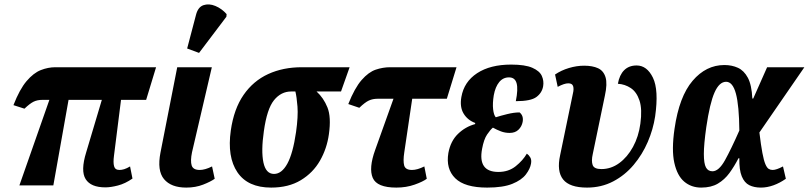

<svg xmlns="http://www.w3.org/2000/svg" viewBox="-20 -841 3669 871"><path d="M68 0 204 -388H173Q149 -388 132 -379.5Q115 -371 91 -348L41 -364Q69 -436 100.5 -473Q132 -510 165 -523Q198 -536 231 -536H688L643 -388H529L497 -134Q493 -104 497.5 -87Q502 -70 522 -70Q532 -70 543.5 -73.5Q555 -77 570 -86L581 -31Q548 -8 515 0.5Q482 9 458 9Q392 9 368.5 -28.5Q345 -66 371 -150L442 -388H291L222 0Z M825 10Q756 10 724 -28.5Q692 -67 708 -149L784 -536H941L851 -150Q843 -111 849.5 -90.5Q856 -70 886 -70Q910 -70 942 -86L954 -30Q936 -17 901.5 -3.5Q867 10 825 10ZM883 -601 829 -621 869 -773Q878 -809 903 -817.5Q928 -826 957 -814Q986 -802 1008 -777L1007 -765Z M1210 10Q1104 10 1057 -59.5Q1010 -129 1027 -249Q1041 -347 1085 -410.5Q1129 -474 1196.5 -505Q1264 -536 1349 -536H1566L1527 -426H1416Q1448 -397 1465.5 -353.5Q1483 -310 1472 -232Q1463 -167 1431.5 -112Q1400 -57 1344.5 -23.5Q1289 10 1210 10ZM1223 -52Q1258 -52 1283.5 -98.5Q1309 -145 1323 -242Q1333 -313 1329.5 -357.5Q1326 -402 1320 -426H1301Q1255 -426 1223 -386.5Q1191 -347 1177 -246Q1164 -156 1175 -104Q1186 -52 1223 -52Z M1778 10Q1690 10 1671 -34Q1652 -78 1682 -161L1765 -393H1693Q1671 -393 1653.5 -385Q1636 -377 1610 -352L1560 -369Q1589 -442 1620.5 -478Q1652 -514 1684.5 -525Q1717 -536 1750 -536H2051L2007 -393H1850L1814 -150Q1808 -111 1813.5 -90.5Q1819 -70 1849 -70Q1873 -70 1905 -86L1916 -30Q1899 -17 1861 -3.5Q1823 10 1778 10Z M2190 10Q2088 10 2045 -32.5Q2002 -75 2014 -147Q2024 -201 2057.5 -233.5Q2091 -266 2135 -278L2136 -283Q2101 -296 2083 -326Q2065 -356 2073 -401Q2085 -470 2144.5 -509Q2204 -548 2299 -548Q2362 -548 2395 -533.5Q2428 -519 2438 -496.5Q2448 -474 2444 -450Q2439 -420 2413.5 -401Q2388 -382 2320 -382Q2331 -437 2323.5 -463.5Q2316 -490 2289 -490Q2262 -490 2244.5 -468.5Q2227 -447 2220 -409Q2214 -372 2217 -345.5Q2220 -319 2229 -309Q2251 -316 2281.5 -323.5Q2312 -331 2337 -331Q2356 -316 2351 -288Q2347 -267 2332 -252.5Q2317 -238 2292 -238Q2271 -238 2252.5 -245Q2234 -252 2216 -262Q2204 -252 2189.5 -230.5Q2175 -209 2167 -166Q2147 -61 2241 -61Q2287 -61 2319.5 -87Q2352 -113 2370 -144Q2379 -138 2385.5 -127Q2392 -116 2389 -99Q2385 -75 2365.5 -49.5Q2346 -24 2304 -7Q2262 10 2190 10Z M2643 10Q2564 10 2534.5 -27Q2505 -64 2521 -137L2579 -417Q2584 -437 2580 -450Q2576 -463 2558 -463Q2540 -463 2510 -447L2498 -503Q2526 -522 2561 -532.5Q2596 -543 2630 -543Q2668 -543 2693 -531.5Q2718 -520 2727 -490.5Q2736 -461 2724 -407L2669 -142Q2662 -111 2668.5 -92.5Q2675 -74 2708 -74Q2752 -74 2789 -101Q2826 -128 2851.5 -174.5Q2877 -221 2885 -280Q2894 -346 2881 -385Q2868 -424 2841.5 -441.5Q2815 -459 2783 -461Q2790 -501 2811.5 -522.5Q2833 -544 2868 -544Q2915 -544 2942 -488.5Q2969 -433 2952 -313Q2943 -254 2918.5 -197Q2894 -140 2854.5 -93Q2815 -46 2761.5 -18Q2708 10 2643 10Z M3161 10Q3116 10 3084 -17Q3052 -44 3039 -102.5Q3026 -161 3040 -257Q3061 -403 3122 -474.5Q3183 -546 3266 -546Q3300 -546 3327.5 -533.5Q3355 -521 3372.5 -488.5Q3390 -456 3393 -394H3397L3460 -536H3629L3425 -240Q3432 -182 3438.5 -147.5Q3445 -113 3452 -96.5Q3459 -80 3467 -75Q3475 -70 3485 -70Q3502 -70 3532 -86L3545 -30Q3518 -11 3489 -0.5Q3460 10 3432 10Q3401 10 3379 -1Q3357 -12 3345 -41Q3333 -70 3334 -123H3330Q3311 -86 3289 -56Q3267 -26 3236.5 -8Q3206 10 3161 10ZM3212 -64Q3241 -64 3269 -114.5Q3297 -165 3334 -249Q3333 -362 3318.5 -416Q3304 -470 3274 -470Q3243 -470 3221.5 -421.5Q3200 -373 3184 -264Q3173 -186 3173 -142.5Q3173 -99 3182.5 -81.5Q3192 -64 3212 -64Z"/></svg>

Font: Noto Serif ExtraCondensed ExtraBold
Style: Italic
Weight: 800
Width: 2
Italic angle: -12°
Designer: Monotype Design Team
Foundry: Monotype Imaging Inc.
Version: Version 2.013